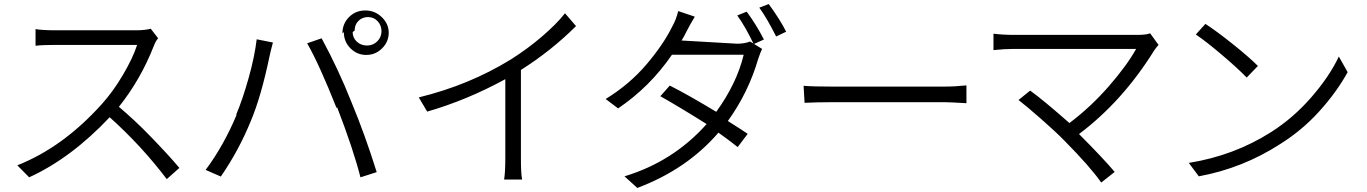

<svg xmlns="http://www.w3.org/2000/svg" viewBox="-20 -842 6664 936"><path d="M714.8 -702.1C697.3 -697.3 673.8 -694.3 643.6 -694.3H252C208 -694.3 174.8 -696.3 153.3 -700.2V-619.1C182.6 -622.1 214.8 -623 250 -623H648.4C634.8 -580.1 611.3 -531.2 579.1 -476.6C546.9 -421.9 512.7 -375 477.5 -335.9C350.6 -194.3 212.9 -94.7 64.5 -36.1L122.1 22.5C258.8 -40 389.6 -137.7 514.6 -270.5C618.2 -177.7 710.9 -77.1 793 31.2L854.5 -23.4C817.4 -67.4 771.5 -117.2 716.8 -173.8C662.1 -230.5 609.4 -279.3 559.6 -321.3C629.9 -409.2 686.5 -507.8 729.5 -617.2C736.3 -634.8 743.2 -647.5 751 -655.3Z M1709 -693.4C1709 -711.9 1714.8 -727.5 1727.5 -740.2C1740.2 -752.9 1755.9 -758.8 1774.4 -758.8C1793 -758.8 1808.6 -752 1821.3 -738.3C1834 -724.6 1839.8 -708 1839.8 -689.5C1839.8 -670.9 1833 -654.3 1819.3 -640.6C1805.7 -627 1789.1 -620.1 1769.5 -620.1C1750 -620.1 1733.4 -626 1719.7 -638.7C1706.1 -651.4 1699.2 -667 1699.2 -685.5ZM1656.2 -685.5C1656.2 -654.3 1667 -627.9 1688.5 -606.4C1710 -585 1735.4 -574.2 1765.6 -574.2C1795.9 -574.2 1821.3 -585 1842.8 -606.4C1864.3 -627.9 1875 -653.3 1875 -682.6C1875 -711.9 1863.3 -737.3 1840.8 -758.8C1818.4 -780.3 1792 -791 1760.7 -791C1729.5 -791 1703.1 -780.3 1681.6 -758.8C1660.2 -737.3 1649.4 -710.9 1649.4 -679.7ZM1134.8 -285.2C1091.8 -182.6 1041 -91.8 982.4 -13.7L1056.6 18.6C1115.2 -66.4 1164.1 -157.2 1203.1 -252.9C1236.3 -332 1266.6 -436.5 1293.9 -567.4C1296.9 -583 1302.7 -605.5 1310.5 -634.8L1231.4 -650.4C1224.6 -594.7 1211.9 -532.2 1192.4 -462.9C1172.9 -393.6 1152.3 -332 1129.9 -279.3ZM1623 -320.3C1675.8 -183.6 1713.9 -69.3 1737.3 22.5L1816.4 -2.9C1778.3 -125 1737.3 -238.3 1694.3 -341.8C1651.4 -450.2 1602.5 -554.7 1547.9 -655.3L1477.5 -630.9C1517.6 -560.5 1565.4 -455.1 1621.1 -314.5Z M2734.4 -777.3C2707 -742.2 2668.9 -704.1 2621.1 -663.1C2573.2 -622.1 2522.5 -585 2469.7 -551.8C2335 -468.8 2185.5 -407.2 2021.5 -367.2L2062.5 -297.9C2191.4 -335 2318.4 -387.7 2443.4 -456.1V-69.3C2443.4 -24.4 2441.4 9.8 2437.5 33.2H2525.4C2521.5 15.6 2519.5 -18.6 2519.5 -69.3V-501C2618.2 -563.5 2708 -634.8 2788.1 -714.8Z M3302.7 -644.5C3312.5 -660.2 3320.3 -674.8 3326.2 -687.5C3335.9 -707 3349.6 -731.4 3367.2 -760.7L3286.1 -788.1C3280.3 -761.7 3270.5 -736.3 3256.8 -711.9C3228.5 -654.3 3186.5 -592.8 3131.8 -528.3C3077.1 -463.9 3010.7 -407.2 2932.6 -359.4L2993.2 -313.5C3095.7 -382.8 3183.6 -469.7 3255.9 -575.2H3605.5C3583 -481.4 3538.1 -388.7 3471.7 -296.9C3382.8 -350.6 3307.6 -393.6 3245.1 -424.8L3199.2 -373C3257.8 -339.8 3333 -294.9 3424.8 -237.3C3316.4 -115.2 3182.6 -30.3 3024.4 17.6L3086.9 74.2C3248 13.7 3379.9 -76.2 3482.4 -195.3C3519.5 -168.9 3550.8 -145.5 3576.2 -125L3625 -189.5C3605.5 -203.1 3573.2 -223.6 3528.3 -252C3595.7 -345.7 3644.5 -446.3 3675.8 -553.7C3683.6 -577.1 3690.4 -593.8 3695.3 -603.5L3636.7 -639.6C3620.1 -632.8 3598.6 -628.9 3573.2 -628.9ZM3574.2 -766.6C3600.6 -730.5 3627 -683.6 3654.3 -627L3704.1 -649.4C3678.7 -699.2 3650.4 -744.1 3620.1 -785.2ZM3681.6 -804.7C3707 -769.5 3734.4 -722.7 3763.7 -664.1L3812.5 -687.5C3793 -726.6 3764.6 -771.5 3727.5 -822.3Z M3902.3 -340.8C3942.4 -342.8 3987.3 -343.8 4037.1 -343.8H4587.9C4605.5 -343.8 4639.6 -341.8 4691.4 -338.9V-425.8C4655.3 -421.9 4620.1 -419.9 4585 -419.9H4035.2C3976.6 -419.9 3930.7 -420.9 3897.5 -423.8Z M5586.9 -679.7C5575.2 -674.8 5554.7 -671.9 5526.4 -671.9H4922.9C4888.7 -671.9 4855.5 -673.8 4823.2 -677.7V-597.7C4859.4 -601.6 4891.6 -603.5 4919.9 -603.5H5518.6C5489.3 -550.8 5445.3 -490.2 5386.7 -422.9C5328.1 -355.5 5263.7 -294.9 5193.4 -242.2C5111.3 -314.5 5047.9 -367.2 5002 -400.4L4945.3 -354.5C4970.7 -335 5006.8 -304.7 5054.7 -262.7C5102.5 -220.7 5141.6 -184.6 5170.9 -154.3C5252 -72.3 5311.5 -4.9 5348.6 47.9L5414.1 -3.9C5377.9 -46.9 5320.3 -108.4 5240.2 -188.5C5381.8 -294.9 5503.9 -430.7 5606.4 -595.7C5616.2 -609.4 5623 -618.2 5627.9 -623Z M5809.6 -673.8C5844.7 -650.4 5887.7 -616.2 5939.5 -572.3C5991.2 -528.3 6030.3 -492.2 6057.6 -463.9L6112.3 -520.5C6085 -547.9 6044.9 -583 5991.2 -626C5937.5 -668.9 5892.6 -702.1 5856.4 -725.6ZM5824.2 17.6C5967.8 -8.8 6099.6 -61.5 6220.7 -139.6C6291 -183.6 6354.5 -236.3 6411.1 -298.8C6467.8 -361.3 6513.7 -424.8 6549.8 -490.2L6506.8 -566.4C6476.6 -502 6431.6 -435.5 6373 -368.2C6314.5 -300.8 6249 -244.1 6176.8 -198.2C6055.7 -121.1 5921.9 -71.3 5775.4 -47.9Z"/></svg>

Font: Gen Shin Gothic P Normal
Style: Regular
Weight: 300
Designer: [Source Han Sans]
Ryoko NISHIZUKA  (kana & ideographs); Paul D. Hunt (Latin, Greek & Cyrillic); Wenlong ZHANG  (bopomofo
Version: Version 1.002.20150607